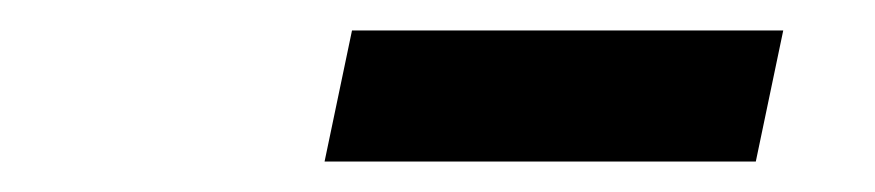

<svg xmlns="http://www.w3.org/2000/svg" viewBox="-20 -700 574 126"><path d="M193 -594 211 -680H494L476 -594Z"/></svg>

Font: Source Sans 3 ExtraLight
Style: Bold Italic
Weight: 700
Italic angle: -11°
Version: Version 3.052;hotconv 1.1.0;makeotfexe 2.6.0